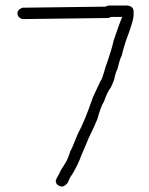

<svg xmlns="http://www.w3.org/2000/svg" viewBox="-20 -692 540 694"><path d="M373 -671.9H441.4Q462.9 -668.5 462.9 -650.4V-636.7Q462.9 -621.6 445.3 -572.3Q428.2 -527.8 419.9 -490.2Q414.6 -483.9 404.3 -441.4Q399.4 -436.5 392.6 -404.3Q383.8 -380.9 378.9 -373Q369.6 -363.3 355.5 -324.2Q345.2 -309.6 332 -261.7Q324.2 -241.2 300.8 -193.4L273.4 -128.9Q262.2 -96.7 240.2 -60.5Q234.4 -54.7 224.6 -31.2Q213.9 -17.6 203.1 -17.6Q181.6 -21 181.6 -39.1Q181.6 -43 195.3 -66.4Q195.3 -70.8 216.8 -103.5Q226.6 -119.6 234.4 -146.5Q237.8 -148.9 261.7 -209Q285.6 -252.4 316.4 -341.8L343.8 -400.4Q347.7 -400.4 361.3 -449.2Q384.8 -515.6 390.6 -544.9Q412.1 -609.4 421.9 -630.9H384.8Q375 -630.4 375 -627L60.5 -623Q43 -629.4 43 -644.5Q43 -656.7 60.5 -664.1L361.3 -668Q367.7 -671.9 373 -671.9Z"/></svg>

Font: CEF Fonts CJK Mono
Style: Regular
Weight: 400
Designer: PartyBoss (派对大魔王)
Version: Release 2.25